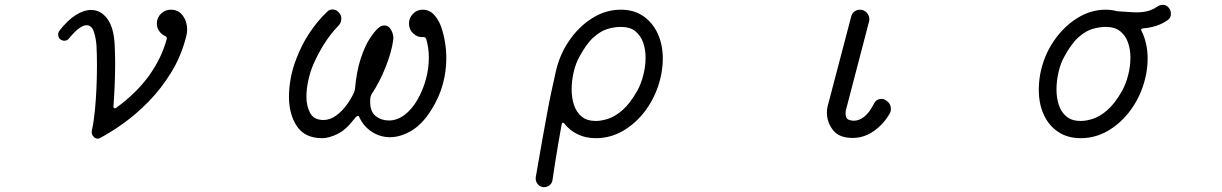

<svg xmlns="http://www.w3.org/2000/svg" viewBox="-20 -552 5040 792"><path d="M393 17Q389 20 383 20Q372 20 364 9.5Q356 -1 359 -14Q367 -50 371.5 -96.5Q376 -143 378 -191Q380 -239 380 -281Q380 -306 379.5 -326.5Q379 -347 378 -363Q376 -395 367 -421.5Q358 -448 337 -448Q324 -448 306.5 -435.5Q289 -423 265 -394Q258 -384 245 -384Q237 -384 230 -389Q220 -396 220 -410Q220 -418 225 -425Q259 -469 292.5 -490Q326 -511 355 -511Q396 -511 423 -474Q450 -437 453 -366Q454 -348 454.5 -329.5Q455 -311 455 -292Q455 -246 453 -200Q451 -154 448 -113V-111Q448 -107 451.5 -105.5Q455 -104 459 -107Q544 -169 595.5 -241Q647 -313 668 -392V-394Q668 -400 662 -403Q646 -410 636.5 -424Q627 -438 627 -455Q627 -479 644 -495.5Q661 -512 685 -512Q716 -512 734 -487.5Q752 -463 752 -430Q752 -423 751 -416Q750 -409 748 -401Q727 -319 685.5 -252Q644 -185 593 -133Q542 -81 489.5 -43.5Q437 -6 393 17Z M1309 18Q1238 18 1205 -31Q1172 -80 1172 -153Q1172 -190 1179.5 -230.5Q1187 -271 1203 -311Q1224 -367 1256.5 -416Q1289 -465 1329 -503Q1338 -513 1352 -513Q1368 -513 1379 -499Q1388 -489 1388 -475Q1388 -458 1376 -446Q1344 -413 1318 -372Q1292 -331 1272 -285Q1260 -257 1252 -221.5Q1244 -186 1244 -153Q1244 -114 1259.5 -85.5Q1275 -57 1314 -57Q1341 -57 1365.5 -74.5Q1390 -92 1409.5 -118.5Q1429 -145 1441 -172Q1442 -175 1442.5 -177.5Q1443 -180 1444 -183Q1451 -259 1468 -310.5Q1485 -362 1505 -392.5Q1525 -423 1540 -436Q1552 -447 1565 -447Q1584 -447 1594.5 -426.5Q1605 -406 1602 -386Q1595 -337 1571 -276Q1547 -215 1512 -162Q1510 -157 1508 -151Q1507 -146 1507 -141Q1507 -136 1507 -131Q1507 -91 1530 -73Q1553 -55 1584 -55Q1618 -55 1648 -77.5Q1678 -100 1700.5 -138Q1723 -176 1736 -222Q1749 -268 1749 -315Q1749 -354 1738 -392Q1735 -399 1727 -399Q1703 -397 1685 -413.5Q1667 -430 1667 -455Q1667 -478 1683.5 -495Q1700 -512 1723 -512Q1752 -512 1771 -490.5Q1790 -469 1800 -441Q1821 -378 1821 -311Q1821 -258 1806.5 -204.5Q1792 -151 1760 -100Q1723 -40 1677.5 -13Q1632 14 1589 14Q1548 14 1513.5 -8.5Q1479 -31 1461 -71Q1460 -74 1457 -74Q1451 -74 1441 -61Q1407 -16 1371.5 1Q1336 18 1309 18Z M2224 220Q2208 220 2198 207.5Q2188 195 2190 179Q2195 152 2202 110Q2209 68 2218 19Q2227 -30 2236 -80Q2245 -130 2254.5 -174Q2264 -218 2271 -249Q2286 -322 2326 -381.5Q2366 -441 2422 -476.5Q2478 -512 2541 -512Q2595 -512 2633.5 -485.5Q2672 -459 2693 -413.5Q2714 -368 2714 -310Q2714 -280 2708 -247Q2694 -174 2655 -114Q2616 -54 2559.5 -18Q2503 18 2438 18Q2396 18 2363 2Q2330 -14 2308 -42Q2300 -51 2297 -40Q2291 -7 2283.5 36.5Q2276 80 2269.5 121.5Q2263 163 2259 191Q2257 204 2247 212Q2237 220 2224 220ZM2438 -53Q2460 -53 2488.5 -62Q2517 -71 2548 -98Q2579 -125 2609 -178Q2624 -205 2633.5 -241.5Q2643 -278 2643 -314Q2643 -348 2633 -376.5Q2623 -405 2601 -423Q2579 -441 2541 -441Q2516 -441 2487.5 -433Q2459 -425 2429 -398.5Q2399 -372 2369 -316Q2355 -291 2346.5 -255Q2338 -219 2338 -183Q2338 -149 2347.5 -119.5Q2357 -90 2379 -71.5Q2401 -53 2438 -53Z M3497 17Q3441 17 3416 -15.5Q3391 -48 3391 -87Q3391 -107 3397 -125L3491 -483Q3494 -496 3504 -504Q3514 -512 3527 -512Q3544 -512 3555 -500Q3566 -488 3566 -473Q3566 -467 3565 -464L3471 -104Q3468 -97 3468 -83Q3468 -75 3471 -67.5Q3474 -60 3484 -57Q3493 -54 3502 -54Q3524 -54 3545 -70.5Q3566 -87 3585 -124Q3595 -144 3616 -144Q3625 -144 3633 -139Q3655 -126 3655 -102Q3655 -91 3649 -82Q3624 -39 3584 -11Q3544 17 3497 17Z M4801 -520Q4810 -510 4810 -495Q4810 -479 4798 -470Q4757 -440 4695 -435Q4683 -433 4689 -424Q4714 -374 4714 -310Q4714 -280 4708 -247Q4694 -174 4655 -114Q4616 -54 4559.5 -18Q4503 18 4438 18Q4384 18 4345 -8Q4306 -34 4285.5 -79Q4265 -124 4265 -182Q4265 -214 4271 -247Q4285 -320 4325 -380Q4365 -440 4421.5 -476Q4478 -512 4541 -512Q4565 -512 4587 -506Q4591 -505 4598 -505Q4619 -504 4636.5 -502.5Q4654 -501 4668 -501Q4695 -501 4715 -506.5Q4735 -512 4754 -525Q4766 -532 4776 -532Q4792 -532 4801 -520ZM4609 -178Q4624 -205 4633.5 -241.5Q4643 -278 4643 -314Q4643 -348 4633 -376.5Q4623 -405 4601 -423Q4579 -441 4541 -441Q4516 -441 4487.5 -433Q4459 -425 4429 -398.5Q4399 -372 4369 -316Q4355 -291 4346.5 -255Q4338 -219 4338 -183Q4338 -149 4347.5 -119.5Q4357 -90 4379 -71.5Q4401 -53 4438 -53Q4460 -53 4488.5 -62Q4517 -71 4548 -98Q4579 -125 4609 -178Z"/></svg>

Font: Kiwi Maru
Style: Regular
Weight: 400
Designer: Hiroki-Chan
Version: Version 1.100